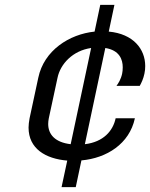

<svg xmlns="http://www.w3.org/2000/svg" viewBox="-20 -770 618 790"><path d="M270.8 -176.7C206.7 -184.2 178.3 -216.7 178.3 -260C178.3 -267.5 179.2 -275 180.8 -283.3L216.7 -450C228.3 -506.7 279.2 -561.7 355 -572.5ZM392.5 -750 369.2 -640C265 -629.2 160.8 -562.5 137.5 -450L101.7 -283.3C99.2 -269.2 97.5 -256.7 97.5 -245C97.5 -158.3 167.5 -116.7 256.7 -109.2L233.3 0H291.7L315 -110C419.2 -119.2 512.5 -178.3 535 -283.3H455.8C445 -231.7 405.8 -185.8 329.2 -176.7L413.3 -572.5C471.7 -563.3 485 -525 485 -493.3C485 -483.3 484.2 -474.2 482.5 -466.7C477.5 -443.3 466.7 -426.7 459.2 -416.7H555C562.5 -430 570 -446.7 574.2 -466.7C576.7 -477.5 577.5 -488.3 577.5 -498.3C577.5 -568.3 528.3 -630.8 427.5 -640L450.8 -750Z"/></svg>

Font: BoonHome
Style: Book Oblique
Weight: 400
Italic angle: -12°
Designer: Sungsit Sawaiwan
Foundry: Sungsit Sawaiwan
Version: Version 0.2